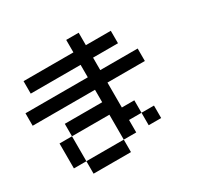

<svg xmlns="http://www.w3.org/2000/svg" viewBox="-185 -1117 1371 1334"><g transform="rotate(-30 500.0 -450.0)"><path d="M0 -500V-600H500V-700H100V-800H500V-900H600V-800H800V-700H600V-600H900V-500H600V-300H700V-200H600V-100H500V-300H200V-400H500V-500ZM200 -100H100V-300H200ZM200 0V-100H500V0ZM800 -200V-100H700V-200Z"/></g></svg>

Font: GalmuriMono9 Regular
Style: Regular
Weight: 400
Designer: Lee Minseo (quiple)
Version: Version 2.399;hotconv 1.1.1;makeotfexe 2.6.0 DEVELOPMENT